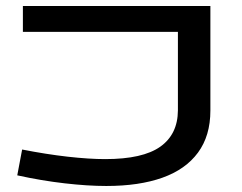

<svg xmlns="http://www.w3.org/2000/svg" viewBox="-20 -598 802 635"><path d="M331.5 17.1Q270 17.1 193.6 8.3Q117.2 -0.5 37.1 -18.1L53.2 -103.5Q132.3 -87.9 203.6 -79.8Q274.9 -71.8 328.1 -71.8Q452.1 -71.8 510 -112.8Q567.9 -153.8 568.4 -232.9V-492.7H55.7V-578.1H675.8V-232.4Q675.8 -148.9 634.8 -93.3Q593.8 -37.6 517.1 -10.3Q440.4 17.1 331.5 17.1Z"/></svg>

Font: Heebo Medium
Style: Regular
Weight: 500
Designer: Oded Ezer
Foundry: Ezer Type House
Version: Version 3.100